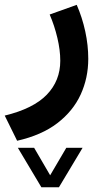

<svg xmlns="http://www.w3.org/2000/svg" viewBox="-50 -317 417 797"><path d="M121.8 460.4H194.6L292.9 296.4H225.3L158.2 410.6L91.6 296.4H24ZM268.5 -296.9 156.2 -256.8Q176.3 -210.1 188.2 -159.5Q200.2 -108.9 200.2 -64.9Q200.2 18.2 144.2 76.1Q88.3 134 -30.4 162.8L21.1 267.3Q122.9 244.3 188.1 194.2Q253.3 144.1 284.9 75.3Q316.4 6.4 316.4 -72.8Q316.4 -129.3 303.9 -186.8Q291.4 -244.3 268.5 -296.9Z"/></svg>

Font: Vazir Variable Regular
Style: Regular
Weight: 400
Designer: Saber Rastikerdar
Foundry: Saber Rastikerdar
Version: Version 30.1.0